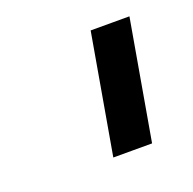

<svg xmlns="http://www.w3.org/2000/svg" viewBox="-57 -733 343 342"><g transform="rotate(-20 114.0 -562.0)"><path d="M106 -448.5H179L218.5 -675H145.5ZM105.5 -448.5H176L216 -675H145Z"/></g></svg>

Font: Anybody UltraCondensed Thin Medium
Style: Italic
Weight: 500
Italic angle: -10°
Version: Version 1.111